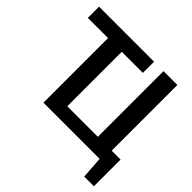

<svg xmlns="http://www.w3.org/2000/svg" viewBox="-205 -888 1236 1236"><g transform="rotate(45 413.5 -269.5)"><path d="M607 0V-690H733V0ZM204 0V-690H329V0ZM321 0V-92H814V0ZM726 151 715 -7H814V151ZM20 -588V-690H521V-588Z"/></g></svg>

Font: Exo 2 SemiBold
Style: Regular
Weight: 600
Designer: Natanael Gama
Foundry: Natanael Gama
Version: Version 2.010